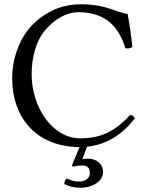

<svg xmlns="http://www.w3.org/2000/svg" viewBox="-20 -678 686 898"><path d="M367 96C390 96 400 110 400 131C400 157 379 171 349 171C329 171 318 167 291 157C284 164 281 171 281 183C306 194 323 200 355 200C416 200 462 169 462 126C462 88 431 64 391 64C382 64 373 65 365 67L387 8C472 0 550 -45 611 -125C606 -134 599 -140 588 -140C517 -62 449 -31 356 -31C221 -31 128 -183 128 -329C128 -415 151 -487 187 -532C237 -593 295 -621 347 -621C485 -621 540 -539 566 -453C578 -449 588 -452 599 -458C594 -510 587 -558 577 -613C526 -618 481 -658 358 -658C273 -658 202 -627 143 -573C77 -512 37 -414 37 -310C37 -138 140 8 352 10L316 96L322 102C338 97 348 96 367 96Z"/></svg>

Font: Libertinus Serif
Style: Regular
Weight: 400
Designer: Philipp H. Poll, Khaled Hosny
Foundry: Caleb Maclennan
Version: Version 7.050;RELEASE